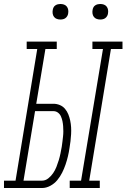

<svg xmlns="http://www.w3.org/2000/svg" viewBox="-63 -944 635 964"><path d="M287 0V-37H344L454 -698H401V-735H552V-698H494L385 -37H438V0ZM-43 0V-37H15L124 -698H71V-735H222V-698H165L119 -423H205Q222 -423 237.5 -416.5Q253 -410 263.5 -397.5Q274 -385 280 -370Q286 -355 289.5 -338.5Q293 -322 294 -305Q295 -288 294 -270.5Q293 -253 291 -235.5Q289 -218 286 -201Q283 -180 278 -159Q273 -138 266 -117.5Q259 -97 249 -77Q239 -57 224.5 -39.5Q210 -22 189.5 -11Q169 0 148 0ZM55 -37H148Q165 -37 179.5 -48.5Q194 -60 204 -75Q214 -90 220.5 -106.5Q227 -123 232 -139.5Q237 -156 240.5 -173Q244 -190 247 -207Q249 -220 250.5 -233Q252 -246 253.5 -259Q255 -272 255 -285Q255 -298 254 -311Q253 -324 250.5 -336Q248 -348 243 -359.5Q238 -371 228 -378.5Q218 -386 205 -386H113ZM440 -846Q431 -846 422.5 -849Q414 -852 408.5 -859Q403 -866 401.5 -875.5Q400 -885 402 -895Q403 -901 406 -907Q409 -913 415 -917Q421 -921 427.5 -922.5Q434 -924 440 -924Q450 -924 458.5 -921Q467 -918 472.5 -911Q478 -904 479.5 -894.5Q481 -885 479 -875Q478 -869 474.5 -863Q471 -857 465.5 -853Q460 -849 453.5 -847.5Q447 -846 440 -846ZM240 -846Q231 -846 222.5 -849Q214 -852 208.5 -859Q203 -866 201.5 -875.5Q200 -885 202 -895Q203 -901 206 -907Q209 -913 215 -917Q221 -921 227.5 -922.5Q234 -924 240 -924Q250 -924 258.5 -921Q267 -918 272.5 -911Q278 -904 279.5 -894.5Q281 -885 279 -875Q278 -869 274.5 -863Q271 -857 265.5 -853Q260 -849 253.5 -847.5Q247 -846 240 -846Z"/></svg>

Font: Iosevka Slab Extralight
Style: Italic
Weight: 200
Italic angle: -9°
Monospace: yes
Designer: Belleve Invis
Foundry: Belleve Invis
Version: Version 11.1.1; ttfautohint (v1.8.3)